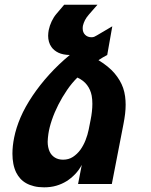

<svg xmlns="http://www.w3.org/2000/svg" viewBox="-20 -780 642 814"><path d="M167 14.2Q143.1 14.2 124.3 9.5Q105.5 4.9 90.8 -3.4Q76.2 -11.7 65.9 -23.2Q55.7 -34.7 48.8 -48.3Q40.5 -65.4 36.6 -85.4Q32.7 -105.5 32.7 -128.4Q32.7 -160.6 40 -196.8Q48.3 -238.3 67.1 -282.2Q85.9 -326.2 118.7 -375Q149.4 -420.4 188.5 -463.6Q227.5 -506.8 275.9 -546.9Q246.6 -547.4 227.5 -556.6Q208.5 -565.9 198.2 -580.6Q190.9 -590.8 187.5 -603Q184.1 -615.2 184.1 -627.9Q184.1 -634.3 184.8 -640.4Q185.5 -646.5 186.5 -652.3Q190.4 -671.4 199 -689.5Q207.5 -707.5 219.2 -721.2L252 -759.8H393.1L356.9 -718.3Q346.2 -706.1 340.3 -694.6Q334.5 -683.1 331.5 -670.9Q331.1 -668 330.8 -665Q330.6 -662.1 330.6 -659.2Q330.6 -642.6 341.1 -632.3Q351.6 -622.1 367.7 -622.1Q374.5 -622.1 379.4 -624Q384.3 -626 390.6 -629.9L456.1 -668.5L434.6 -546.9Q425.3 -542 416 -536.6Q406.7 -531.2 397.5 -524.9Q440.9 -498.5 465.8 -469Q490.7 -439.5 502 -407.2Q507.8 -390.1 510.3 -371.8Q512.7 -353.5 512.7 -335.9Q512.7 -317.4 510.3 -296.9Q507.8 -276.4 503.4 -253.9L454.1 0H311L326.7 -81.1Q314.9 -58.6 298.1 -41.3Q281.2 -23.9 262.7 -12.2Q242.2 0.5 218.8 7.3Q195.3 14.2 167 14.2ZM247.6 -103Q271 -103 289.1 -114.7Q307.1 -126.5 320.8 -145Q334 -163.6 342.8 -186Q351.6 -208.5 356 -230.5L364.3 -272.5Q367.7 -289.1 369.6 -306.4Q371.6 -323.7 371.6 -339.8Q371.6 -358.4 368.7 -374.5Q363.8 -399.9 349.1 -419.4Q334.5 -439 308.1 -451.2Q284.7 -428.2 264.2 -398.2Q243.7 -368.2 227.3 -335.9Q210.9 -303.7 200 -271.5Q189 -239.3 185.1 -212.4Q184.1 -204.6 183.1 -195.6Q182.1 -186.5 182.1 -178.7Q182.1 -167.5 184.3 -156.5Q186.5 -145.5 190.9 -136.2Q198.2 -121.1 212.6 -112.1Q227.1 -103 247.6 -103Z"/></svg>

Font: Hack
Style: Bold Italic
Weight: 700
Italic angle: -11°
Monospace: yes
Designer: Christopher Simpkins
Foundry: Christopher Simpkins
Version: Version 2.017; ttfautohint (v1.4.1) -l 4 -r 80 -G 350 -x 0 -